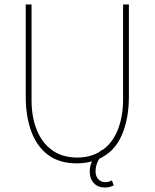

<svg xmlns="http://www.w3.org/2000/svg" viewBox="-20 -720 691 858"><path d="M95 -288V-700H121V-272Q121 -197 144.5 -139Q168 -81 213.5 -48.5Q259 -16 325 -16Q379 -16 421 -39Q429 -45 437 -51H440Q484 -83 507 -141.5Q530 -200 530 -276V-700H556V-288Q556 -189 524 -115.5Q492 -42 424 -11Q407 15 407 46Q407 67 419 80.5Q431 94 451 94Q466 94 480 86L488 108Q472 118 448 118Q418 118 399.5 98.5Q381 79 381 47Q381 23 391 1Q360 10 323 10Q245 10 194.5 -28Q144 -66 119.5 -133.5Q95 -201 95 -288Z"/></svg>

Font: Haskoy Thin
Style: Regular
Weight: 100
Designer: Ertekin Erdin
Foundry: Ertekin Erdin
Version: Version 2.000; ttfautohint (v1.8.4.7-5d5b)